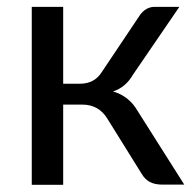

<svg xmlns="http://www.w3.org/2000/svg" viewBox="-20 -526 558 547"><path d="M160 0.5H70.5V-506.5H160V-287.5H208Q249.5 -287.5 270.5 -321.5L378 -482Q395 -506.5 421 -506.5H491L359 -313.5Q338 -277 302 -265.5Q348 -252 372 -210L505 0H443.5Q420.5 0 406.5 -7.8Q392.5 -15.5 383.5 -31L285.5 -188.5Q261 -228 214.5 -228H160Z"/></svg>

Font: Verano Sans
Style: Regular
Weight: 400
Designer: Lukasz Dziedzic with Adam Twardoch and Botio Nikoltchev
Foundry: tyPoland Lukasz Dziedzic
Version: Version 3.001;December 28, 2019;FontCreator 12.0.0.2547 64-b